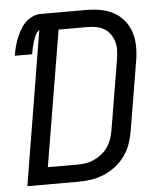

<svg xmlns="http://www.w3.org/2000/svg" viewBox="-53 -781 705 828"><g transform="rotate(-5 300.0 -367.5)"><path d="M32 0 142 -667Q130 -658 124 -644.5Q118 -631 114 -618Q110 -605 107 -591.5Q104 -578 102 -565H27Q30 -583 34.5 -601.5Q39 -620 46 -637.5Q53 -655 62.5 -672.5Q72 -690 85.5 -704Q99 -718 117 -726.5Q135 -735 153 -735H351Q383 -735 413 -729.5Q443 -724 469 -710Q495 -696 513.5 -673.5Q532 -651 541.5 -622.5Q551 -594 551.5 -563Q552 -532 547 -501L496 -195Q491 -167 481.5 -140.5Q472 -114 454.5 -90Q437 -66 413 -48Q389 -30 362.5 -19Q336 -8 308 -4Q280 0 253 0ZM253 -74Q271 -74 289.5 -76.5Q308 -79 326 -87Q344 -95 360 -107.5Q376 -120 387 -136Q398 -152 404.5 -170Q411 -188 414 -207L465 -513Q468 -532 468.5 -551Q469 -570 464 -587.5Q459 -605 448.5 -620Q438 -635 422.5 -644.5Q407 -654 388.5 -657.5Q370 -661 351 -661H225L127 -74Z"/></g></svg>

Font: Iosevka Curly Extended
Style: Italic
Weight: 400
Width: 7
Italic angle: -9°
Monospace: yes
Designer: Belleve Invis
Foundry: Belleve Invis
Version: Version 11.1.0; ttfautohint (v1.8.3)